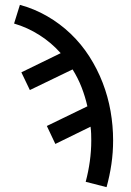

<svg xmlns="http://www.w3.org/2000/svg" viewBox="-20 -548 540 791"><path d="M419 223 333 201Q344 160 350 117Q356 74 356 31Q356 17 355.5 3Q355 -11 353 -26L208 45L173 -29L340 -110Q331 -150 316 -188.5Q301 -227 279 -262L103 -177L68 -250L230 -329Q192 -372 142.5 -403.5Q93 -435 38 -451L62 -528Q121 -512 174 -481.5Q227 -451 271 -409Q315 -367 348 -315.5Q381 -264 403 -207Q425 -150 435.5 -90Q446 -30 446 31Q446 80 439 128Q432 176 419 223Z"/></svg>

Font: Iosevka SS10 Medium
Style: Regular
Weight: 500
Monospace: yes
Designer: Belleve Invis
Foundry: Belleve Invis
Version: Version 28.0.6; ttfautohint (v1.8.4)